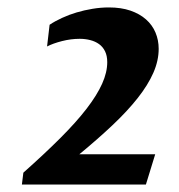

<svg xmlns="http://www.w3.org/2000/svg" viewBox="-20 -745 478 514"><path d="M42.5 -282.7Q99.6 -333.5 141.8 -375.7Q184.1 -418 211.9 -454.1Q239.7 -490.2 253.4 -520.8Q267.1 -551.3 267.1 -578.6Q267.1 -595.7 261.2 -607.7Q255.4 -619.6 245.1 -627Q234.9 -634.3 221.4 -637.7Q208 -641.1 193.4 -641.1Q169.9 -641.1 146 -635Q122.1 -628.9 106 -620.6L112.8 -678.7Q127.4 -688.5 146 -697Q164.6 -705.6 185.1 -711.7Q205.6 -717.8 227.5 -721.4Q249.5 -725.1 271.5 -725.1Q304.2 -725.1 329.1 -716.6Q354 -708 370.8 -693.1Q387.7 -678.2 396.2 -658Q404.8 -637.7 404.8 -614.3Q404.8 -582.5 390.4 -549.8Q376 -517.1 348.4 -482.2Q320.8 -447.3 281.5 -410.2Q242.2 -373 192.4 -332H395.5L370.6 -251H38.6Z"/></svg>

Font: Proza Libre
Style: SemiBold Italic
Weight: 600
Designer: Jasper de Waard
Foundry: Jasper de Waard
Version: Version 1.000; ttfautohint (v1.4.1.8-43bc)